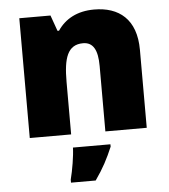

<svg xmlns="http://www.w3.org/2000/svg" viewBox="-55 -612 779 883"><g transform="rotate(-5 335.0 -171.0)"><path d="M412 -563C334 -563 278 -532 243 -480H236L210 -553H66V0H257V-242C257 -352 276 -413 348 -413C395 -413 415 -375 415 -302V0H606V-360C606 -502 526 -563 412 -563ZM433 72V61H260C259 99 248 165 237 207V221H351C389 167 410 126 433 72Z"/></g></svg>

Font: Noto Sans Canadian Aboriginal Black
Style: Regular
Weight: 900
Designer: Monotype Design Team, Typotheque's Kevin King
Foundry: Monotype Imaging Inc.
Version: Version 2.004